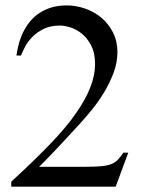

<svg xmlns="http://www.w3.org/2000/svg" viewBox="-20 -697 540 717"><path d="M412.1 0H22V-18.6Q107.9 -97.2 168.7 -160.6Q229.5 -224.1 264.6 -275.4Q335 -376 335 -457Q335 -499.5 320.3 -527.3Q305.7 -555.2 284.9 -571.8Q264.2 -588.4 241.9 -595Q219.7 -601.6 204.1 -601.6Q168.9 -601.6 143.8 -589.4Q118.7 -577.1 101.3 -559.6Q84 -542 73.7 -522.7Q63.5 -503.4 58.6 -489.7H41.5Q43.5 -504.4 47.9 -524.2Q52.2 -543.9 61 -564.7Q69.8 -585.4 83.5 -605.5Q97.2 -625.5 117.4 -641.4Q137.7 -657.2 165.3 -667Q192.9 -676.8 229 -676.8Q264.2 -676.8 298.3 -664.8Q332.5 -652.8 359.1 -630.4Q385.7 -607.9 402.1 -575.4Q418.5 -543 418.5 -502.4Q418.5 -463.4 404.1 -425Q389.6 -386.7 368.4 -351.6Q347.2 -316.4 322.5 -286.4Q297.9 -256.3 277.3 -233.9Q216.3 -167.5 178.7 -127.9Q141.1 -88.4 126 -74.2H299.3Q336.9 -74.2 359.4 -76.4Q381.8 -78.6 396.2 -84.5Q410.6 -90.3 420.2 -100.6Q429.7 -110.8 440.9 -127H459Z"/></svg>

Font: Doulos SIL APac
Style: Regular
Weight: 400
Designer: Walt Agee, Victor Gaultney, Peter Martin, Debbi Hosken, Becca Hirsbrunner
Foundry: SIL International
Version: Version 5.000